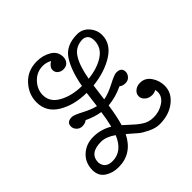

<svg xmlns="http://www.w3.org/2000/svg" viewBox="-180 -842 1006 1006"><g transform="rotate(-45 323.0 -339.0)"><path d="M535 -225Q572 -225 594 -193Q616 -161 616 -122Q616 -70 570 -34Q524 2 455 2Q425 2 391.5 -14.5Q358 -31 344 -43Q330 -55 292 -88Q244 9 143 9Q100 9 68 -12Q36 -33 35 -76Q35 -131 71.5 -164.5Q108 -198 161 -198Q217 -198 266 -169Q277 -214 283 -260Q242 -266 195 -288Q182 -277 161 -277Q142 -277 129.5 -290Q117 -303 117 -319Q117 -351 156 -351Q170 -351 214 -328Q258 -305 289 -298L300 -385Q207 -386 143 -425Q79 -464 79 -536Q79 -595 121.5 -641Q164 -687 232 -687Q277 -687 312 -666Q347 -645 347 -605Q347 -586 335.5 -572Q324 -558 301 -558Q284 -558 271 -568.5Q258 -579 258 -596Q258 -618 286 -635Q263 -648 238 -648Q192 -648 160.5 -614.5Q129 -581 129 -539Q129 -487 181.5 -458Q234 -429 308 -428Q326 -527 362.5 -582.5Q399 -638 482 -638Q520 -638 546 -609Q572 -580 572 -542Q572 -478 508.5 -437.5Q445 -397 353 -387L341 -296Q376 -302 423 -326.5Q470 -351 485 -351Q523 -351 523 -319Q523 -303 511 -290Q499 -277 480 -277Q459 -277 446 -288Q391 -262 335 -257Q325 -187 310 -136Q318 -129 337 -111.5Q356 -94 366 -85.5Q376 -77 392 -66Q408 -55 424 -50.5Q440 -46 458 -46Q500 -46 533.5 -68.5Q567 -91 567 -126Q567 -130 565 -142Q551 -134 535 -134Q512 -134 496 -147.5Q480 -161 480 -180Q480 -199 496 -212Q512 -225 535 -225ZM485 -599Q430 -599 402 -555.5Q374 -512 360 -430Q432 -438 477.5 -468.5Q523 -499 523 -551Q523 -594 485 -599ZM172 -151Q85 -151 85 -83Q91 -36 143 -36Q216 -36 251 -121Q209 -151 172 -151Z"/></g></svg>

Font: Bonbon
Style: Regular
Weight: 400
Designer: Ksenia Erulevich
Foundry: Cyreal (www.cyreal.org)
Version: Version 1.000